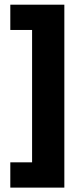

<svg xmlns="http://www.w3.org/2000/svg" viewBox="-20 -696 360 840"><path d="M25.1 124.8H261.5V-675.5H25.1V-564.9H120.4V14.2H25.1Z"/></svg>

Font: Anek Kannada Medium
Style: Regular
Weight: 500
Designer: Vaishnavi Murthy, Maithili Shingre (Kannada) & Yesha Goshar (Latin)
Foundry: Ek Type
Version: Version 1.003